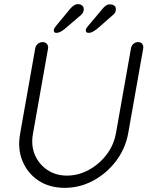

<svg xmlns="http://www.w3.org/2000/svg" viewBox="-20 -905 753 934"><path d="M651.4 -700.2Q665 -700.2 671.9 -691.4Q678.7 -682.6 676.8 -669.9L603.5 -255.9Q589.8 -181.6 544.4 -121.6Q499 -61.5 433.6 -26.4Q368.2 8.8 294.9 8.8Q220.7 8.8 167.5 -26.4Q114.3 -61.5 89.4 -121.6Q64.5 -181.6 78.1 -255.9L151.4 -669.9Q153.3 -682.6 163.6 -691.4Q173.8 -700.2 188.5 -700.2Q200.2 -700.2 208 -691.4Q215.8 -682.6 213.9 -669.9L140.6 -255.9Q129.9 -198.2 149.4 -152.3Q168.9 -106.4 210 -78.6Q251 -50.8 305.7 -50.8Q361.3 -50.8 412.1 -78.6Q462.9 -106.4 498 -152.3Q533.2 -198.2 543.9 -255.9L617.2 -669.9Q619.1 -682.6 628.9 -691.4Q638.7 -700.2 651.4 -700.2ZM253.9 -745.1Q239.3 -745.1 242.2 -760.7Q243.2 -767.6 252 -778.3L323.2 -864.3Q329.1 -871.1 338.4 -877.9Q347.7 -884.8 359.4 -884.8Q373 -884.8 381.3 -876.5Q389.6 -868.2 386.7 -853.5Q385.7 -846.7 382.3 -841.8Q378.9 -836.9 374 -832L293 -762.7Q284.2 -755.9 274.4 -750.5Q264.6 -745.1 253.9 -745.1ZM411.1 -745.1Q395.5 -745.1 397.5 -759.8Q398.4 -767.6 408.2 -778.3L480.5 -864.3Q486.3 -871.1 494.6 -877.4Q502.9 -883.8 515.6 -883.8Q527.3 -883.8 536.6 -877Q545.9 -870.1 543 -853.5Q542 -846.7 538.6 -841.8Q535.2 -836.9 529.3 -832L450.2 -762.7Q440.4 -755.9 431.2 -750.5Q421.9 -745.1 411.1 -745.1Z"/></svg>

Font: Quicksand
Style: Italic
Weight: 400
Designer: Andrew Paglinawan
Foundry: Andrew Paglinawan
Version: Version 3.006